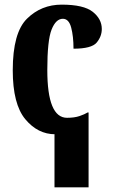

<svg xmlns="http://www.w3.org/2000/svg" viewBox="-20 -569 488 828"><path d="M215 239H362V-84H358Q345 -76 323 -68.5Q301 -61 269 -61Q184 -61 184 -267Q184 -395 202.5 -441.5Q221 -488 251 -488Q277 -488 287 -450Q297 -412 297 -359Q375 -359 397 -385.5Q419 -412 419 -444Q419 -487 380 -518Q341 -549 246 -549Q158 -549 96.5 -488.5Q35 -428 35 -266Q35 -120 89 -55Q143 10 218 10H215Z"/></svg>

Font: Noto Serif ExtraCondensed Extra
Style: Regular
Weight: 800
Width: 3
Designer: Monotype Design Team
Foundry: Monotype Imaging Inc.
Version: Version 1.002